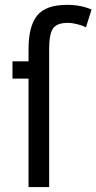

<svg xmlns="http://www.w3.org/2000/svg" viewBox="-20 -762 393 782"><path d="M330.1 -650.9Q315.9 -658.2 294.4 -663.6Q272.9 -668.9 255.9 -668.9Q213.4 -668.9 196.8 -647.2Q180.2 -625.5 180.2 -562V0H96.2V-441.9H30.8V-512.2H96.2V-562Q96.2 -654.8 131.1 -698.5Q166 -742.2 253.9 -742.2Q309.1 -742.2 353 -723.1Z"/></svg>

Font: ClearSansRegular
Style: Regular
Weight: 400
Foundry: Intel Corporation
Version: Version 1.00